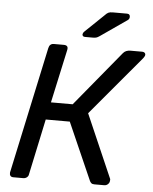

<svg xmlns="http://www.w3.org/2000/svg" viewBox="-59 -937 785 986"><g transform="rotate(5 333.5 -444.0)"><path d="M28 -23 168 -676Q173 -700 195 -700H246Q271 -700 266 -676L206 -400H318L552 -684Q565 -700 590 -700H649Q660 -700 664.5 -694Q669 -688 666 -680Q664 -675 658 -667L401 -361L543 -35Q544 -33 543.5 -30Q543 -27 543 -24Q542 -14 534 -7Q526 0 516 0H465Q454 0 449 -4.5Q444 -9 441 -15L311 -310H187L126 -23Q125 -13 117 -6.5Q109 0 98 0H47Q36 0 31.5 -6.5Q27 -13 28 -23ZM337 -763Q339 -772 345 -777L441 -869Q451 -880 459 -884Q467 -888 482 -888H556Q564 -888 568 -883Q572 -878 571 -872Q571 -862 563 -856L426 -761Q416 -754 409 -752Q402 -750 391 -750H351Q337 -750 337 -763Z"/></g></svg>

Font: SVN-Rubik
Style: Italic
Weight: 400
Italic angle: -12°
Designer: Hubert and Fischer
Foundry: Hubert & Fischer
Version: Version 2.101; ttfautohint (v1.8.3)